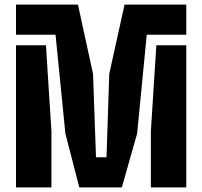

<svg xmlns="http://www.w3.org/2000/svg" viewBox="-20 -820 885 840"><path d="M327 0 266 -236 223 -668H50V-800H321L387 -497L400 -132H446L458 -497L525 -800H795V-668H622L580 -236L513 0ZM50 0V-622H181L205 -246V0ZM640 0V-246L664 -622H795V0Z"/></svg>

Font: Big Shoulders Stencil Text Black
Style: Regular
Weight: 900
Designer: Patric King
Foundry: XO Type Co
Version: Version 1.000